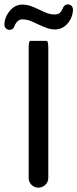

<svg xmlns="http://www.w3.org/2000/svg" viewBox="-39 -863 357 889"><path d="M-18.6 -748Q-18.6 -782.2 5.9 -812Q30.3 -841.8 64.5 -841.8Q83 -841.8 99.6 -836.4Q116.2 -831.1 142.6 -818.4Q168 -805.7 183.1 -800.8Q198.2 -795.9 214.8 -795.9Q227.5 -795.9 235.8 -801.8Q244.1 -807.6 250 -821.3Q257.8 -842.8 275.4 -842.8Q285.2 -842.8 291.5 -836.4Q297.9 -830.1 298.8 -820.3Q298.8 -784.2 274.9 -755.4Q251 -726.6 215.8 -726.6Q198.2 -726.6 182.1 -731.9Q166 -737.3 135.7 -751Q110.4 -763.7 95.7 -768.6Q81.1 -773.4 65.4 -773.4Q41 -773.4 28.3 -743.2Q22.5 -724.6 4.9 -724.6Q-3.9 -724.6 -11.2 -731.4Q-18.6 -738.3 -18.6 -748ZM93.8 -39.1V-641.6Q93.8 -673.8 101.6 -673.8H176.8Q184.6 -673.8 184.6 -641.6V-39.1Q184.6 -20.5 170.9 -7.3Q157.2 5.9 138.7 5.9Q120.1 5.9 106.9 -7.3Q93.8 -20.5 93.8 -39.1Z"/></svg>

Font: YuPearl-Regular
Style: Regular
Weight: 400
Designer: Max Yao
Foundry: Max-Everyday
Version: Version 1.011; ttfautohint (v1.8.3)